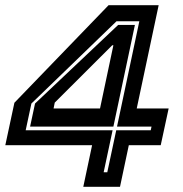

<svg xmlns="http://www.w3.org/2000/svg" viewBox="-36 -720 704 740"><path d="M285 0 319 -160.5H-15.5L19.5 -324L382.5 -700H575.5L491 -302H614L583.5 -160.5H460.5L426.5 0ZM363.5 -56H377.5L412 -218H545L548 -232H415L501 -638H413L85 -321L63 -218H398ZM80 -232 99 -321 419.5 -624H484L401 -232ZM170.5 -302H349.5L401 -545.5H396.5L175 -324.5Z"/></svg>

Font: Tourney Expanded Regular
Style: Bold Italic
Weight: 700
Width: 7
Italic angle: -12°
Designer: Tyler Finck
Foundry: Etcetera Type Co
Version: Version 1.010; ttfautohint (v1.8.3)